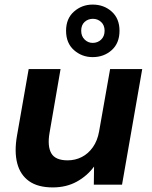

<svg xmlns="http://www.w3.org/2000/svg" viewBox="-20 -805 662 837"><path d="M210 12Q145 12 106.5 -15.5Q68 -43 55 -93.5Q42 -144 54 -213L105 -504H244L196 -226Q186 -168 203.5 -137Q221 -106 275 -106Q308 -106 336.5 -120.5Q365 -135 385 -163.5Q405 -192 412 -232L460 -504H600L512 0H389L390 -79Q360 -38 314.5 -13Q269 12 210 12ZM384 -556Q337 -556 302.5 -586.5Q268 -617 268 -671Q268 -724 302.5 -754.5Q337 -785 384 -785Q433 -785 467 -754.5Q501 -724 501 -671Q501 -617 467 -586.5Q433 -556 384 -556ZM384 -618Q406 -618 421 -632.5Q436 -647 436 -671Q436 -695 421 -709Q406 -723 385 -723Q364 -723 349 -709.5Q334 -696 334 -671Q334 -647 349 -632.5Q364 -618 384 -618Z"/></svg>

Font: DM Sans ExtraBold
Style: Italic
Weight: 800
Italic angle: -10°
Designer: Colophon Foundry, Jonny Pinhorn
Foundry: Colophon Foundry
Version: Version 4.004;gftools[0.9.30]